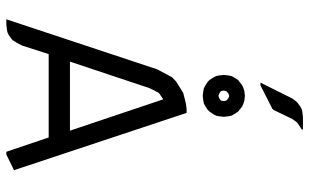

<svg xmlns="http://www.w3.org/2000/svg" viewBox="-210 -792 1001 622"><g transform="rotate(90 291.0 -480.5)"><path d="M42 0 204.1 -488.8 222.2 -522.9 230 -537.1 243.2 -549.8 269 -565.9 280.8 -573.2 315.9 -582 333 -584H345.2L530.8 -24.9L480 0H471.2L424.8 -137.2H154.8L127 -50.8L118.2 -34.2L109.9 -21L106 -17.1L92.8 -7.8L85 -3.9L76.2 -2L59.1 0ZM179.2 -206.1H402.8L301.8 -506.8L300.8 -507.8L298.8 -506.8L286.1 -498L280.8 -494.1L272.9 -480L265.1 -463.9ZM222.2 -704.1 224.1 -721.2 226.1 -730 231 -738.8 238.8 -751 244.1 -754.9 255.9 -764.2 265.1 -768.1 273.9 -771 290 -772.9 306.2 -771 314.9 -768.1 324.2 -764.2 335.9 -754.9 340.8 -751 349.1 -738.8 354 -730 356 -721.2 357.9 -704.1 356 -688 354 -679.2 349.1 -669.9 340.8 -658.2 335.9 -652.8 324.2 -645 314.9 -640.1 306.2 -638.2 290 -636.2 273.9 -638.2 265.1 -640.1 255.9 -645 244.1 -652.8 238.8 -658.2 231 -669.9 226.1 -679.2 224.1 -688ZM247.1 -823.2 298.8 -926.8 308.1 -939 312 -942.9 324.2 -952.1 333 -957 341.8 -959 358.9 -960.9H398.9V-957L391.1 -952.1L377.9 -942.9L374 -939L365.2 -926.8L335.9 -866.2L332 -861.8L255.9 -823.2ZM272.9 -704.1 274.9 -694.8 282.2 -689.9 290 -687 297.9 -689.9 305.2 -694.8 307.1 -704.1 305.2 -712.9 297.9 -719.2 290 -722.2 282.2 -719.2 274.9 -712.9Z"/></g></svg>

Font: Petahja
Style: Regular
Weight: 400
Designer: T. Christopher White
Version: Version 1.1